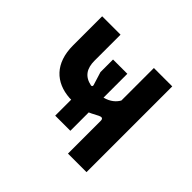

<svg xmlns="http://www.w3.org/2000/svg" viewBox="-127 -651 798 798"><g transform="rotate(45 272.5 -252.0)"><path d="M359 -193V0H468V-504H360V-313C350 -295 331 -277 299 -269V-409H215V-335L233 -277C235 -271 231 -267 226 -268C182 -277 164 -306 164 -351V-504H56V-333C56 -228 114 -174 200 -168H210V-74H299V-182L310 -187L339 -202C351 -208 359 -206 359 -193Z"/></g></svg>

Font: Finlandica Medium
Style: Regular
Weight: 500
Designer: Niklas Ekholm, Juho Hiilivirta, Jaakko Suomalainen
Foundry: Helsinki Type Studio
Version: Version 2.000;Glyphs 3.2 (3202)